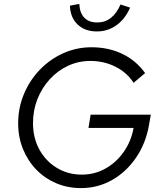

<svg xmlns="http://www.w3.org/2000/svg" viewBox="-20 -953 825 983"><path d="M394 10Q326 10 267.5 -15Q209 -40 165.5 -85Q122 -130 97.5 -190.5Q73 -251 73 -321Q73 -401 102.5 -471.5Q132 -542 184 -596Q236 -650 304 -680.5Q372 -711 448 -711Q535 -711 605.5 -677.5Q676 -644 723 -579L664 -529Q630 -582 571 -611.5Q512 -641 443 -641Q382 -641 329 -616.5Q276 -592 235.5 -548Q195 -504 172 -446.5Q149 -389 149 -323Q149 -247 181.5 -187.5Q214 -128 271 -93.5Q328 -59 399 -59Q464 -59 519 -89.5Q574 -120 612.5 -174Q651 -228 664 -298H433L444 -366H752L743 -314Q727 -220 677 -146.5Q627 -73 554 -31.5Q481 10 394 10ZM476 -792Q415 -792 377.5 -827.5Q340 -863 338 -924L386 -933Q388 -887 411.5 -862.5Q435 -838 478 -838Q557 -838 597 -930L646 -914Q621 -856 576.5 -824Q532 -792 476 -792Z"/></svg>

Font: Red Hat Text
Style: Italic
Weight: 300
Italic angle: -12°
Designer: Pentagram, MCKL
Foundry: Pentagram, MCKL
Version: Version 1.023